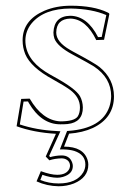

<svg xmlns="http://www.w3.org/2000/svg" viewBox="-20 -459 459 672"><path d="M54.2 -112.8 84 -113.8Q128.4 -37.6 190.9 -34.2Q239.7 -34.2 252 -51.3Q259.8 -63.5 259.8 -83Q259.8 -118.7 225.1 -144.5Q205.6 -158.7 165 -181.2Q87.9 -223.1 68.4 -269.5Q59.1 -292.5 59.1 -317.9Q59.1 -388.2 135.3 -421.4Q176.8 -439 228 -439Q307.6 -439 356.4 -415.5Q359.4 -414.1 360.8 -413.1L362.8 -410.2L344.2 -319.8L316.9 -318.8Q281.2 -392.6 226.1 -394Q177.7 -392.6 176.8 -345.2Q176.8 -312 225.6 -284.2Q231 -281.2 236.8 -277.8Q311 -238.3 328.1 -224.6Q378.4 -183.6 378.9 -122.1Q378.9 -46.4 305.2 -11.2Q269 5.4 221.7 8.8L204.1 54.2Q272 54.2 286.6 101.1Q289.1 109.4 289.1 117.2Q289.1 162.1 238.8 183.1Q213.9 192.9 185.1 192.9Q144.5 192.4 107.9 175.8L123 140.1Q157.7 152.8 180.2 152.8Q212.4 152.8 222.7 131.8Q224.6 126.5 225.1 122.1Q225.1 103 206.1 96.7Q200.7 95.2 195.8 95.2Q171.9 95.7 152.8 102.1L140.1 88.9L175.8 9.3Q98.6 4.9 38.1 -17.1ZM62.5 -103.5 49.3 -23.4Q107.9 -3.9 176.3 -0.5L191.4 0.5L151.9 86.9L155.8 90.8Q174.8 85.4 195.8 85Q224.1 85 232.9 110.8Q234.9 116.7 234.9 122.1Q234.9 149.9 200.2 160.2Q189.9 163.1 180.2 163.1Q155.8 162.6 128.4 152.8L121.1 170.9Q150.9 183.1 185.1 183.1Q248 183.1 271.5 144Q278.8 130.9 278.8 117.2Q278.8 82 240.2 69.3Q224.1 64.5 204.1 64H189.5L214.8 -0.5L221.2 -1Q336.9 -9.8 362.8 -85.4Q368.7 -103.5 369.1 -122.1Q369.1 -186.5 308.6 -226.6Q294.4 -235.8 232.4 -269Q180.7 -296.9 170.4 -324.2Q167 -334.5 167 -345.2Q169.4 -402.8 226.1 -403.8Q285.6 -402.8 323.2 -329.1L335.9 -329.6L352.1 -406.2Q302.7 -427.7 228 -429.2Q134.3 -429.2 90.8 -377.4Q69.3 -351.1 68.8 -317.9Q68.8 -253.4 138.2 -208.5Q151.9 -199.7 169.9 -189.9Q244.1 -149.4 259.8 -122.6Q269.5 -105 270 -83Q270 -30.8 216.8 -24.9Q207 -23.9 190.9 -23.9Q124.5 -23.9 80.6 -99.1Q79.1 -102.1 78.1 -104Z"/></svg>

Font: Linux Biolinum Outline O
Style: Bold
Weight: 700
Designer: Philipp H. Poll
Foundry: Philipp H. Poll
Version: Version 0.9.2